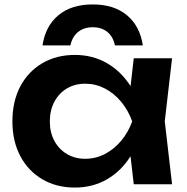

<svg xmlns="http://www.w3.org/2000/svg" viewBox="-20 -832 846 867"><path d="M584 0 560 -208 587 -284 560 -359 584 -569H757L724 -284L757 0ZM628 -284Q612 -194 569.5 -126.5Q527 -59 462.5 -22Q398 15 318 15Q235 15 171 -22.5Q107 -60 71.5 -127.5Q36 -195 36 -284Q36 -374 71.5 -441.5Q107 -509 171 -546.5Q235 -584 318 -584Q398 -584 462.5 -547Q527 -510 570 -442.5Q613 -375 628 -284ZM205 -284Q205 -234 225.5 -196Q246 -158 282 -136.5Q318 -115 365 -115Q412 -115 453.5 -136.5Q495 -158 527 -196Q559 -234 577 -284Q559 -334 527 -372.5Q495 -411 453.5 -432.5Q412 -454 365 -454Q318 -454 282 -432.5Q246 -411 225.5 -372.5Q205 -334 205 -284ZM625 -627H499Q491 -666 465 -687.5Q439 -709 399 -709Q359 -709 332.5 -687.5Q306 -666 298 -627H172Q185 -714 243.5 -763Q302 -812 399 -812Q495 -812 553.5 -763Q612 -714 625 -627Z"/></svg>

Font: Unbounded Medium
Style: Regular
Weight: 500
Designer: Luke Prowse, Jean-Baptiste Morizot, Fátima Lázaro, Florian Runge
Foundry: NaN
Version: Version 1.700